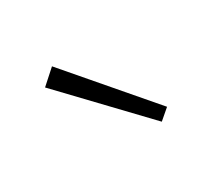

<svg xmlns="http://www.w3.org/2000/svg" viewBox="-56 -766 361 336"><g transform="rotate(-30 125.0 -598.0)"><path d="M191 -508 44 -662 73 -688 212 -526Z"/></g></svg>

Font: EauTestText Light
Style: Regular
Weight: 300
Designer: Christian Thalmann (Catharsis Fonts)
Version: Version 0.001;PS 000.001;hotconv 1.0.88;makeotf.lib2.5.64775